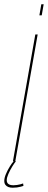

<svg xmlns="http://www.w3.org/2000/svg" viewBox="-48 -753 224 897"><path d="M145 -733 136 -681.5H147L156 -733ZM12.5 0H23.5L128 -592H117ZM11.5 124Q21 124 31 122.8Q41 121.5 49 119.2Q57 117 61.5 115.5L60 104Q55 106 47.5 108Q40 110 31.5 111.2Q23 112.5 15 112.5Q-1 112.5 -8.8 106.5Q-16.5 100.5 -16.5 89Q-16.5 77 -8.8 59.5Q-1 42 9.2 25.2Q19.5 8.5 26.5 0H16Q8 8.5 -2.2 25Q-12.5 41.5 -20.2 59.8Q-28 78 -28 92Q-28 103.5 -22.8 110.5Q-17.5 117.5 -8.8 120.8Q0 124 11.5 124Z"/></svg>

Font: Anybody Thin Thin
Style: Italic
Weight: 250
Italic angle: -10°
Version: Version 1.113;gftools[0.9.25]